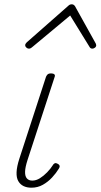

<svg xmlns="http://www.w3.org/2000/svg" viewBox="-20 -856 467 892"><path d="M126 16Q105 16 89.5 8.5Q74 1 65 -14.5Q56 -30 57 -56Q58 -82 70 -119L194 -500Q198 -508 202.5 -511.5Q207 -515 217 -515Q227 -515 232 -511Q237 -507 234 -499L108 -113Q97 -79 96.5 -58Q96 -37 105 -27Q114 -17 130 -17Q148 -17 165.5 -28Q183 -39 199 -55.5Q215 -72 225 -88Q228 -94 233.5 -97Q239 -100 248 -95Q256 -91 257 -85Q258 -79 253 -72Q241 -52 222 -31.5Q203 -11 179 2.5Q155 16 126 16ZM114 -630Q108 -630 102.5 -635Q97 -640 97 -645Q97 -649 98.5 -652Q100 -655 104 -659L296 -828Q301 -833 305 -834.5Q309 -836 313 -836Q317 -836 320.5 -834.5Q324 -833 328 -828L422 -659Q424 -656 425.5 -652.5Q427 -649 427 -646Q427 -639 421 -634.5Q415 -630 409 -630Q405 -630 401.5 -632Q398 -634 396 -638L306 -784L132 -639Q125 -633 121.5 -631.5Q118 -630 114 -630Z"/></svg>

Font: Playwrite MX Thin
Style: Regular
Weight: 250
Designer: Veronika Burian, José Scaglione
Foundry: TypeTogether
Version: Version 1.002